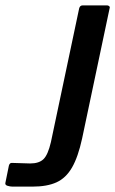

<svg xmlns="http://www.w3.org/2000/svg" viewBox="-63 -693 428 713"><path d="M242 -179Q227 -110 204.5 -71Q182 -32 147 -16Q112 0 58 0H-17Q-25 0 -35 -3Q-45 -6 -43 -14L-30 -78Q-27 -89 -18 -88Q-5 -88 15.5 -87Q36 -86 49 -86Q82 -86 98.5 -102Q115 -118 126 -165L231 -662Q234 -673 244 -673H335Q339 -673 342.5 -670Q346 -667 344 -662Z"/></svg>

Font: Glory SemiBold
Style: Italic
Weight: 600
Italic angle: -12°
Designer: Robert Leuschke
Foundry: Robert Leuschke
Version: Version 1.011